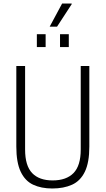

<svg xmlns="http://www.w3.org/2000/svg" viewBox="-20 -1062 602 1094"><path d="M278 12Q215 12 169 -9.5Q123 -31 98 -83.5Q73 -136 73 -227V-686H123V-210Q123 -118 163 -76Q203 -34 280 -34Q358 -34 399 -76Q440 -118 440 -210V-686H489V-227Q489 -136 463.5 -83.5Q438 -31 390.5 -9.5Q343 12 278 12ZM190 -794V-867H240V-794ZM322 -794V-867H372V-794ZM263 -910 334 -1042H388L389 -1039L305 -910Z"/></svg>

Font: Archivo Condensed Thin
Style: Regular
Weight: 250
Width: 3
Designer: Hector Gatti
Foundry: Omnibus-Type
Version: Version 2.001